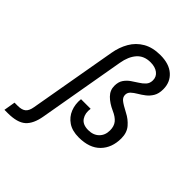

<svg xmlns="http://www.w3.org/2000/svg" viewBox="-351 -855 1211 1211"><g transform="rotate(45 254.0 -250.0)"><path d="M-92 220 -79 143H-50Q-14 143 4 128Q22 113 28 77L131 -511Q141 -570 168.5 -617.5Q196 -665 243.5 -692.5Q291 -720 360 -720Q438 -720 481.5 -681.5Q525 -643 525 -580Q525 -541 510 -516Q495 -491 473.5 -474.5Q452 -458 430.5 -445.5Q409 -433 394 -419Q379 -405 379 -385Q379 -364 397 -349Q415 -334 463 -309Q501 -290 529 -257.5Q557 -225 557 -174Q557 -90 507 -39Q457 12 362 12Q304 12 267 -13Q230 -38 213.5 -79Q197 -120 202 -169H288Q281 -125 301.5 -94Q322 -63 372 -63Q417 -63 444 -89.5Q471 -116 471 -159Q471 -196 452.5 -219Q434 -242 395 -259Q348 -280 319.5 -309Q291 -338 291 -377Q291 -412 306 -434Q321 -456 343 -471.5Q365 -487 387 -500.5Q409 -514 424 -531Q439 -548 439 -574Q439 -606 414 -625Q389 -644 348 -644Q290 -644 257 -606.5Q224 -569 213 -504L112 75Q99 152 60.5 186Q22 220 -62 220Z"/></g></svg>

Font: DM Mono
Style: Italic
Weight: 400
Italic angle: -10°
Designer: Colophon Foundry
Foundry: Colophon Foundry
Version: Version 1.000; ttfautohint (v1.8.2.53-6de2)